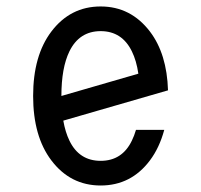

<svg xmlns="http://www.w3.org/2000/svg" viewBox="-20 -567 626 597"><path d="M490.7 -163.1Q475.6 -107.4 446.3 -68.4Q387.7 9.8 293 9.8Q198.7 9.8 139.6 -68.4Q83 -143.1 83 -268.6Q83 -394 139.6 -468.8Q198.7 -546.9 293 -546.9Q386.7 -546.9 446.3 -468.8Q499 -399.4 502.4 -286.1L176.8 -191.9Q183.1 -156.2 195.8 -129.9Q226.1 -66.9 293 -66.9Q359.9 -66.9 390.1 -129.9Q397.5 -145 402.8 -163.1ZM170.9 -268.6 410.2 -337.9Q404.3 -378.4 390.1 -407.2Q359.4 -470.2 293 -470.2Q226.6 -470.2 195.8 -407.2Q170.9 -356 170.9 -268.6Z"/></svg>

Font: Consola Mono
Style: Book
Weight: 400
Monospace: yes
Version: Version 2.001